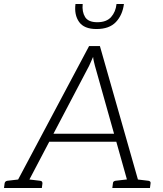

<svg xmlns="http://www.w3.org/2000/svg" viewBox="-36 -939 814 959"><path d="M32 0 409 -709H463L665 0H623Q616 0 611.5 -4Q607 -8 606 -14L438 -611Q436 -620 433 -631.5Q430 -643 429 -655Q424 -643 418.5 -631Q413 -619 409 -610L96 -14Q93 -9 87.5 -4.5Q82 0 74 0ZM72 0 76 -37H109L105 0ZM198 -231 217 -271H548L558 -231ZM593 0 597 -37H630L626 0ZM-16 0 -13 -23Q-12 -29 -8.5 -32Q-5 -35 0 -36L77 -45L78 0ZM79 0 90 -45 165 -36Q171 -35 173.5 -32Q176 -29 176 -23L173 0ZM525 0 528 -23Q528 -29 531.5 -32Q535 -35 540 -36L617 -45L618 0ZM620 0 631 -45 706 -36Q711 -35 714 -32Q717 -29 716 -23L713 0ZM446 -794Q384 -794 359 -829.5Q334 -865 341 -919H377Q373 -880 389 -854Q405 -828 450 -828Q496 -828 519 -854Q542 -880 546 -919H583Q576 -864 543 -829Q510 -794 446 -794Z"/></svg>

Font: Aleo Light
Style: Italic
Weight: 300
Italic angle: -7°
Designer: Alessio Laiso
Foundry: Alessio Laiso
Version: Version 2.001;gftools[0.9.29]